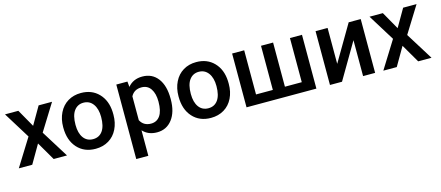

<svg xmlns="http://www.w3.org/2000/svg" viewBox="-51 -1078 4184 1821"><g transform="rotate(-15 2041.0 -167.5)"><path d="M15.1 0ZM250.5 -354.5 351.1 -528.3H482.9L321.3 -268.1L488.3 0H357.4L252 -180.7L147 0H15.1L182.1 -268.1L21 -528.3H151.9Z M522.5 0ZM522.5 -269Q522.5 -346.7 553.2 -408.9Q584 -471.2 639.6 -504.6Q695.3 -538.1 767.6 -538.1Q874.5 -538.1 941.2 -469.2Q1007.8 -400.4 1013.2 -286.6L1013.7 -258.8Q1013.7 -180.7 983.6 -119.1Q953.6 -57.6 897.7 -23.9Q841.8 9.8 768.6 9.8Q656.7 9.8 589.6 -64.7Q522.5 -139.2 522.5 -263.2ZM641.1 -258.8Q641.1 -177.2 674.8 -131.1Q708.5 -85 768.6 -85Q828.6 -85 862.1 -131.8Q895.5 -178.7 895.5 -269Q895.5 -349.1 861.1 -396Q826.7 -442.9 767.6 -442.9Q709.5 -442.9 675.3 -396.7Q641.1 -350.6 641.1 -258.8Z M1113.8 0ZM1576.7 -258.8Q1576.7 -136.2 1521 -63.2Q1465.3 9.8 1371.6 9.8Q1284.7 9.8 1232.4 -47.4V203.1H1113.8V-528.3H1223.1L1228 -474.6Q1280.3 -538.1 1370.1 -538.1Q1466.8 -538.1 1521.7 -466.1Q1576.7 -394 1576.7 -266.1ZM1458.5 -269Q1458.5 -348.1 1427 -394.5Q1395.5 -440.9 1336.9 -440.9Q1264.2 -440.9 1232.4 -380.9V-146.5Q1264.6 -85 1337.9 -85Q1394.5 -85 1426.5 -130.6Q1458.5 -176.3 1458.5 -269Z M1654.8 0ZM1654.8 -269Q1654.8 -346.7 1685.5 -408.9Q1716.3 -471.2 1772 -504.6Q1827.6 -538.1 1899.9 -538.1Q2006.8 -538.1 2073.5 -469.2Q2140.1 -400.4 2145.5 -286.6L2146 -258.8Q2146 -180.7 2116 -119.1Q2085.9 -57.6 2030 -23.9Q1974.1 9.8 1900.9 9.8Q1789.1 9.8 1721.9 -64.7Q1654.8 -139.2 1654.8 -263.2ZM1773.4 -258.8Q1773.4 -177.2 1807.1 -131.1Q1840.8 -85 1900.9 -85Q1960.9 -85 1994.4 -131.8Q2027.8 -178.7 2027.8 -269Q2027.8 -349.1 1993.4 -396Q1959 -442.9 1899.9 -442.9Q1841.8 -442.9 1807.6 -396.7Q1773.4 -350.6 1773.4 -258.8Z M2369.6 -528.3V-94.7H2534.7V-528.3H2653.3V-94.7H2818.8V-528.3H2937V0H2251V-528.3Z M3395.5 -528.3H3513.7V0H3395.5V-352.5L3188.5 0H3070.3V-528.3H3188.5V-175.8Z M3594.2 0ZM3829.6 -354.5 3930.2 -528.3H4062L3900.4 -268.1L4067.4 0H3936.5L3831.1 -180.7L3726.1 0H3594.2L3761.2 -268.1L3600.1 -528.3H3731Z"/></g></svg>

Font: Roboto Medium
Style: Regular
Weight: 500
Designer: Google
Version: Version 2.134; 2016; ttfautohint (v1.6)